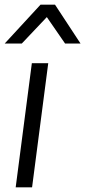

<svg xmlns="http://www.w3.org/2000/svg" viewBox="-43 -800 364 820"><path d="M301 -614H235L157 -727L50 -614H-23L130 -780H192ZM94 0H24L93 -530H163Z"/></svg>

Font: Tanohe Sans
Style: Italic
Weight: 400
Designer: Village Type and Design LLC & Cristiano Sobral
Foundry: Cooper Hewitt Smithsonian Design Museum
Version: Version 1.00;September 29, 2021;FontCreator 13.0.0.2655 64-b